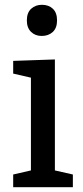

<svg xmlns="http://www.w3.org/2000/svg" viewBox="-20 -781 345 801"><path d="M284 -53V0H35V-53L109 -70V-457L35 -474V-527L209 -533V-70ZM154 -631Q127 -631 109.5 -648Q92 -665 92 -696Q92 -728 110 -744.5Q128 -761 155 -761Q183 -761 200.5 -744.5Q218 -728 218 -696Q218 -664 200 -647.5Q182 -631 154 -631Z"/></svg>

Font: Bitter Medium
Style: Regular
Weight: 500
Designer: Sol Matas, and Bitter project Authors
Foundry: Sol Matas
Version: Version 2.001